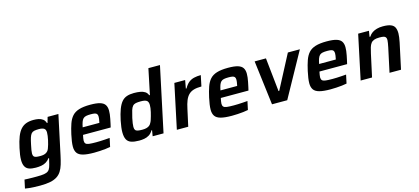

<svg xmlns="http://www.w3.org/2000/svg" viewBox="-71 -1335 4649 2132"><g transform="rotate(-15 2254.0 -268.5)"><path d="M183 206Q151 206 118 204.5Q85 203 56.5 200.5Q28 198 10 194L31 96Q51 97 75.5 98Q100 99 126 99Q152 99 174 99Q226 99 256.5 94Q287 89 304 75.5Q321 62 330.5 35.5Q340 9 349 -34Q351 -42 353 -49Q355 -56 356 -64H349Q330 -38 305 -23.5Q280 -9 251 -4Q222 1 188 1Q141 1 110.5 -10Q80 -21 65 -49Q50 -77 50 -124Q50 -150 54.5 -183Q59 -216 68 -256Q84 -332 104 -382.5Q124 -433 151 -462.5Q178 -492 214 -505Q250 -518 299 -518Q328 -518 355.5 -512.5Q383 -507 404 -491.5Q425 -476 434 -446H441L459 -510H583L487 -60Q475 -4 462 39.5Q449 83 429 114.5Q409 146 378 166Q347 186 299.5 196Q252 206 183 206ZM268 -111Q290 -111 306.5 -114.5Q323 -118 335.5 -125.5Q348 -133 357 -144Q364 -152 371 -170Q378 -188 384.5 -210.5Q391 -233 396.5 -258Q402 -283 405 -305.5Q408 -328 408 -345Q408 -378 389 -391Q370 -404 330 -404Q297 -404 276 -399.5Q255 -395 242.5 -380.5Q230 -366 220.5 -336.5Q211 -307 201 -257Q194 -224 190 -200.5Q186 -177 186 -161Q186 -140 194 -129Q202 -118 220.5 -114.5Q239 -111 268 -111Z M856 8Q775 8 728.5 -4.5Q682 -17 663 -45Q644 -73 644 -117Q644 -144 649 -178.5Q654 -213 663 -254Q678 -322 695.5 -372Q713 -422 742 -454.5Q771 -487 821 -502.5Q871 -518 950 -518Q1023 -518 1063 -505.5Q1103 -493 1119.5 -467Q1136 -441 1136 -401Q1136 -382 1133.5 -358.5Q1131 -335 1125.5 -309Q1120 -283 1114 -254L1105 -215H787Q783 -195 780 -178.5Q777 -162 777 -150Q777 -128 788 -116.5Q799 -105 827 -101.5Q855 -98 906 -98Q928 -98 955 -99Q982 -100 1010.5 -102Q1039 -104 1064 -106L1043 -8Q1020 -3 988 0.5Q956 4 921.5 6Q887 8 856 8ZM805 -297H997L999 -307Q1003 -326 1005 -340Q1007 -354 1007 -365Q1007 -386 999 -396.5Q991 -407 974 -410.5Q957 -414 929 -414Q896 -414 875 -409.5Q854 -405 841.5 -392.5Q829 -380 820.5 -356.5Q812 -333 805 -297Z M1375 8Q1319 8 1283.5 -4Q1248 -16 1232 -46.5Q1216 -77 1216 -131Q1216 -156 1220 -188Q1224 -220 1232 -260Q1248 -336 1267 -386Q1286 -436 1310.5 -465Q1335 -494 1370 -506Q1405 -518 1452 -518Q1492 -518 1524 -512.5Q1556 -507 1578.5 -492.5Q1601 -478 1611 -450H1619L1680 -743H1813L1655 0H1530L1541 -67H1534Q1515 -34 1488.5 -18Q1462 -2 1433 3Q1404 8 1375 8ZM1439 -100Q1467 -100 1487 -105.5Q1507 -111 1520.5 -121.5Q1534 -132 1542 -149Q1549 -160 1555.5 -179Q1562 -198 1568 -220Q1574 -242 1579.5 -264.5Q1585 -287 1587.5 -307.5Q1590 -328 1590 -343Q1590 -380 1571 -394.5Q1552 -409 1503 -409Q1467 -409 1445 -404.5Q1423 -400 1409 -384.5Q1395 -369 1385.5 -338Q1376 -307 1364 -255Q1357 -222 1353.5 -197.5Q1350 -173 1350 -156Q1350 -132 1358.5 -120Q1367 -108 1387 -104Q1407 -100 1439 -100Z M1808 0 1916 -510H2040L2023 -416H2031Q2054 -458 2081 -479.5Q2108 -501 2143 -509.5Q2178 -518 2222 -518L2196 -394Q2142 -394 2106 -383Q2070 -372 2046.5 -348Q2023 -324 2008 -286.5Q1993 -249 1982 -196L1939 0Z M2440 8Q2359 8 2312.5 -4.5Q2266 -17 2247 -45Q2228 -73 2228 -117Q2228 -144 2233 -178.5Q2238 -213 2247 -254Q2262 -322 2279.5 -372Q2297 -422 2326 -454.5Q2355 -487 2405 -502.5Q2455 -518 2534 -518Q2607 -518 2647 -505.5Q2687 -493 2703.5 -467Q2720 -441 2720 -401Q2720 -382 2717.5 -358.5Q2715 -335 2709.5 -309Q2704 -283 2698 -254L2689 -215H2371Q2367 -195 2364 -178.5Q2361 -162 2361 -150Q2361 -128 2372 -116.5Q2383 -105 2411 -101.5Q2439 -98 2490 -98Q2512 -98 2539 -99Q2566 -100 2594.5 -102Q2623 -104 2648 -106L2627 -8Q2604 -3 2572 0.5Q2540 4 2505.5 6Q2471 8 2440 8ZM2389 -297H2581L2583 -307Q2587 -326 2589 -340Q2591 -354 2591 -365Q2591 -386 2583 -396.5Q2575 -407 2558 -410.5Q2541 -414 2513 -414Q2480 -414 2459 -409.5Q2438 -405 2425.5 -392.5Q2413 -380 2404.5 -356.5Q2396 -333 2389 -297Z M2902 0 2839 -510H2969L3010 -123H3018L3221 -510H3359L3077 0Z M3574 8Q3493 8 3446.5 -4.5Q3400 -17 3381 -45Q3362 -73 3362 -117Q3362 -144 3367 -178.5Q3372 -213 3381 -254Q3396 -322 3413.5 -372Q3431 -422 3460 -454.5Q3489 -487 3539 -502.5Q3589 -518 3668 -518Q3741 -518 3781 -505.5Q3821 -493 3837.5 -467Q3854 -441 3854 -401Q3854 -382 3851.5 -358.5Q3849 -335 3843.5 -309Q3838 -283 3832 -254L3823 -215H3505Q3501 -195 3498 -178.5Q3495 -162 3495 -150Q3495 -128 3506 -116.5Q3517 -105 3545 -101.5Q3573 -98 3624 -98Q3646 -98 3673 -99Q3700 -100 3728.5 -102Q3757 -104 3782 -106L3761 -8Q3738 -3 3706 0.5Q3674 4 3639.5 6Q3605 8 3574 8ZM3523 -297H3715L3717 -307Q3721 -326 3723 -340Q3725 -354 3725 -365Q3725 -386 3717 -396.5Q3709 -407 3692 -410.5Q3675 -414 3647 -414Q3614 -414 3593 -409.5Q3572 -405 3559.5 -392.5Q3547 -380 3538.5 -356.5Q3530 -333 3523 -297Z M3921 0 4029 -510H4153L4142 -443H4151Q4167 -469 4190.5 -485Q4214 -501 4245 -509.5Q4276 -518 4314 -518Q4372 -518 4404.5 -505Q4437 -492 4449.5 -465.5Q4462 -439 4462 -398Q4462 -380 4458.5 -353.5Q4455 -327 4449 -298L4385 0H4253L4312 -275Q4317 -301 4321 -323Q4325 -345 4325 -358Q4325 -380 4316.5 -390.5Q4308 -401 4291 -404.5Q4274 -408 4245 -408Q4208 -408 4184.5 -399.5Q4161 -391 4147.5 -373Q4134 -355 4125.5 -327Q4117 -299 4109 -261L4052 0Z"/></g></svg>

Font: Saira Thin SemiBold
Style: Italic
Weight: 600
Italic angle: -12°
Version: Version 1.101